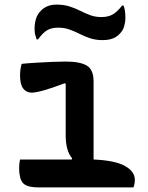

<svg xmlns="http://www.w3.org/2000/svg" viewBox="-20 -813 640 833"><path d="M67 -121H291L293 -126Q265 -158 265 -227V-449L261 -452Q203 -430 168.5 -420.5Q134 -411 117 -411Q95 -411 81 -428.5Q67 -446 67 -486Q67 -513 74 -536Q103 -539 137.5 -541Q172 -543 206 -544.5Q240 -546 265 -546Q327 -546 356.5 -528.5Q386 -511 386 -460V-121Q479 -117 522 -93Q565 -69 565 -33Q565 -15 559 0H148Q96 0 79.5 -19Q63 -38 63 -84Q63 -105 67 -121ZM419 -739Q449 -739 468.5 -750Q488 -761 510 -789H516Q520 -779 522 -766Q524 -753 524 -735Q524 -717 518.5 -698Q513 -679 496 -663Q472 -639 425 -639Q395 -639 371 -647Q347 -655 325.5 -666Q304 -677 281.5 -685Q259 -693 232 -693Q203 -693 184 -681.5Q165 -670 145 -642H139Q135 -653 132.5 -662.5Q130 -672 130 -688Q130 -711 136 -731Q142 -751 157 -766Q169 -779 186 -786Q203 -793 225 -793Q257 -793 282 -785Q307 -777 328.5 -766Q350 -755 372 -747Q394 -739 419 -739Z"/></svg>

Font: Recursive Mn Csl St SmB
Style: Regular
Weight: 600
Monospace: yes
Version: Version 1.079;hotconv 1.0.112;makeotfexe 2.5.65598; ttfautoh